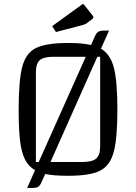

<svg xmlns="http://www.w3.org/2000/svg" viewBox="-20 -852 671 947"><path d="M559 -312Q559 -168 540.5 -101Q522 -34 472.5 -9.5Q423 15 316 15Q242 15 203 6L184 48Q177 64 168 69.5Q159 75 141 75H114L153 -13Q120 -31 102.5 -67Q85 -103 78.5 -161Q72 -219 72 -312Q72 -456 90 -523.5Q108 -591 158 -615.5Q208 -640 316 -640Q386 -640 429 -630L448 -673Q455 -689 464.5 -695Q474 -701 491 -701H518L478 -612Q525 -584 542 -517Q559 -450 559 -312ZM171 -53 403 -572H244Q195 -572 176 -555Q157 -538 157 -495V-53ZM474 -572H460L229 -53H386Q435 -53 454.5 -70Q474 -87 474 -130ZM237 -723 382 -828Q387 -832 389 -832Q392 -832 395 -828L434 -779Q441 -771 441 -768Q441 -764 435 -758L410 -739Q402 -732 389 -729L256 -694Z"/></svg>

Font: Changa Light
Style: Regular
Weight: 300
Designer: Eduardo Rodriguez Tunni
Foundry: Eduardo Rodriguez Tunni
Version: Version 2.002; ttfautohint (v1.5) -l 8 -r 50 -G 110 -x 14 -H